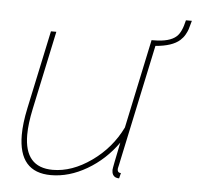

<svg xmlns="http://www.w3.org/2000/svg" viewBox="-47 -651 730 709"><g transform="rotate(5 318.0 -296.5)"><path d="M614 -603H636Q630 -580 627 -571Q624 -562 617.5 -550.5Q611 -539 600 -529Q572 -504 510 -499L418 -67Q417 -61 415 -52.5Q413 -44 412 -39.5Q411 -35 411 -34Q411 -20 424 -20L419 0Q413 0 407 -2Q392 -8 392 -29Q392 -36 412 -132Q366 -67 300 -28.5Q234 10 167 10Q47 10 47 -129Q47 -172 59 -228L121 -519H141L79 -228Q67 -172 67 -131Q67 -10 172 -10Q243 -10 314.5 -60.5Q386 -111 424 -189L494 -519H501Q561 -519 586 -542Q604 -558 614 -603Z"/></g></svg>

Font: Raleway-v4020 Thin
Style: Italic
Weight: 250
Italic angle: -12°
Designer: Matt McInerney, Pablo Impallari, Rodrigo Fuenzalida
Foundry: Matt McInerney, Pablo Impallari, Rodrigo Fuenzalida
Version: Version 4.020;PS 004.020;hotconv 1.0.88;makeotf.lib2.5.64775